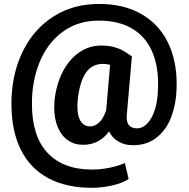

<svg xmlns="http://www.w3.org/2000/svg" viewBox="-20 -709 936 951"><path d="M855 -293.5Q855 -275.9 854.5 -266.6Q852.1 -193.4 828.6 -130.6Q805.2 -67.9 757.3 -28.8Q709.5 10.3 638.2 10.3Q597.7 10.3 566.9 -7.6Q536.1 -25.4 520 -58.1Q496.1 -24.9 463.6 -8.3Q431.2 8.3 391.6 8.3Q348.6 8.3 316.2 -14.4Q283.7 -37.1 266.1 -79.1Q248.5 -121.1 248.5 -177.2Q248.5 -193.8 250 -211.9Q259.3 -293.5 291.5 -355Q323.7 -416.5 373 -450Q422.4 -483.4 481 -483.4Q516.6 -483.4 543.2 -476.3Q569.8 -469.2 587.9 -459Q606 -448.7 633.3 -429.7L608.4 -144.5Q607.4 -132.8 607.4 -128.4Q607.4 -98.1 621.8 -85.7Q636.2 -73.2 657.7 -73.2Q687 -73.2 710.2 -97.9Q733.4 -122.6 747.1 -165.8Q760.7 -209 762.2 -262.2Q763.2 -282.7 763.2 -292.5Q763.2 -388.7 731 -459.2Q698.7 -529.8 632.8 -568.4Q566.9 -606.9 468.8 -606.9Q371.6 -606.9 298.8 -557.4Q226.1 -507.8 185.1 -421.1Q144 -334.5 138.7 -224.6Q138.2 -213.9 138.2 -193.8Q138.2 -34.2 215.6 48.3Q293 130.9 437 130.9Q478 130.9 522.5 121.8Q566.9 112.8 598.6 98.6L617.2 177.7Q585 198.7 534.2 210Q483.4 221.2 435.1 221.2Q308.6 221.2 219.5 173.8Q130.4 126.5 83.5 33.2Q36.6 -60.1 36.6 -195.3Q36.6 -214.8 37.1 -224.6Q43 -358.4 97.7 -464.1Q152.3 -569.8 248.5 -629.6Q344.7 -689.5 470.7 -689.5Q591.8 -689.5 678.5 -640.4Q765.1 -591.3 810.1 -502Q855 -412.6 855 -293.5ZM505.9 -163.1 525.4 -387.7Q507.3 -392.6 490.2 -392.6Q434.6 -392.6 404.3 -347.2Q374 -301.8 364.7 -211.9Q363.3 -196.8 363.3 -183.6Q363.3 -134.3 379.6 -108.6Q396 -83 427.2 -83Q448.2 -83 469.5 -100.8Q490.7 -118.7 505.9 -163.1Z"/></svg>

Font: Heebo ExtraBold
Style: Regular
Weight: 800
Designer: Oded Ezer
Foundry: Meir Sadan
Version: Version 2.001; ttfautohint (v1.5.14-ce02) -l 8 -r 50 -G 200 